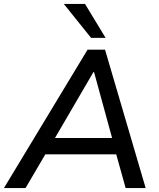

<svg xmlns="http://www.w3.org/2000/svg" viewBox="-50 -958 812 978"><path d="M-30 0 396 -705H485L692 0H590L542 -172H181L80 0ZM426 -591 230 -255H521L429 -591ZM414 -765 275 -938H383L488 -765Z"/></svg>

Font: Mulish SemiBold
Style: Italic
Weight: 600
Italic angle: -9°
Designer: Vernon Adams
Foundry: Vernon Adams
Version: Version 3.603; ttfautohint (v1.8.3)